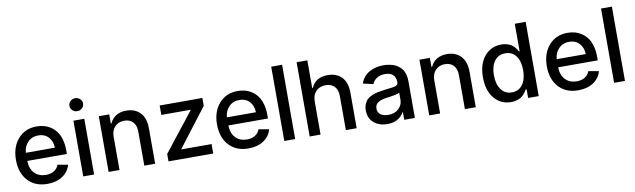

<svg xmlns="http://www.w3.org/2000/svg" viewBox="-44 -1297 6120 1851"><g transform="rotate(-10 3016.0 -371.5)"><path d="M306.6 11.2Q187 11.2 116.9 -64.9Q46.9 -141.1 46.9 -269Q46.9 -395.5 116.2 -474.1Q185.5 -552.7 298.8 -552.7Q336.9 -552.7 371.3 -543.2Q405.8 -533.7 437 -512.7Q468.3 -491.7 491 -460.4Q513.7 -429.2 527.1 -382.6Q540.5 -335.9 540.5 -278.3V-240.7H152.8Q154.8 -163.1 196.8 -119.9Q238.8 -76.7 307.6 -76.7Q353.5 -76.7 386.2 -96.4Q418.9 -116.2 433.1 -154.3L533.7 -136.2Q515.6 -68.8 455.3 -28.8Q395 11.2 306.6 11.2ZM152.8 -320.3H436.5Q436 -383.8 398.4 -424.3Q360.8 -464.8 299.8 -464.8Q236.8 -464.8 196.5 -422.9Q156.2 -380.9 152.8 -320.3Z M711.9 -629.4Q684.1 -629.4 664.6 -648.2Q645 -667 645 -692.9Q645 -718.8 664.6 -737.5Q684.1 -756.3 711.9 -756.3Q739.3 -756.3 759 -737.5Q778.8 -718.8 778.8 -692.9Q778.8 -667 759 -648.2Q739.3 -629.4 711.9 -629.4ZM658.2 0V-545.4H764.6V0Z M1013.2 -323.7V0H906.7V-545.4H1008.8V-456.5H1015.6Q1035.2 -502 1075.9 -527.3Q1116.7 -552.7 1176.3 -552.7Q1261.7 -552.7 1312 -499.5Q1362.3 -446.3 1362.3 -347.2V0H1255.9V-334Q1255.9 -393.1 1225.1 -426.8Q1194.3 -460.4 1140.1 -460.4Q1083.5 -460.4 1048.3 -424.1Q1013.2 -387.7 1013.2 -323.7Z M1492.7 0V-72.8L1788.1 -448.2V-453.1H1502.4V-545.4H1920.4V-468.3L1636.2 -97.2V-92.3H1930.7V0Z M2274.9 11.2Q2155.3 11.2 2085.2 -64.9Q2015.1 -141.1 2015.1 -269Q2015.1 -395.5 2084.5 -474.1Q2153.8 -552.7 2267.1 -552.7Q2305.2 -552.7 2339.6 -543.2Q2374 -533.7 2405.3 -512.7Q2436.5 -491.7 2459.2 -460.4Q2481.9 -429.2 2495.4 -382.6Q2508.8 -335.9 2508.8 -278.3V-240.7H2121.1Q2123 -163.1 2165 -119.9Q2207 -76.7 2275.9 -76.7Q2321.8 -76.7 2354.5 -96.4Q2387.2 -116.2 2401.4 -154.3L2502 -136.2Q2483.9 -68.8 2423.6 -28.8Q2363.3 11.2 2274.9 11.2ZM2121.1 -320.3H2404.8Q2404.3 -383.8 2366.7 -424.3Q2329.1 -464.8 2268.1 -464.8Q2205.1 -464.8 2164.8 -422.9Q2124.5 -380.9 2121.1 -320.3Z M2732.9 -727.1V0H2626.5V-727.1Z M2981.4 -323.7V0H2875V-727.1H2980V-456.5H2986.8Q3028.3 -552.7 3147.9 -552.7Q3234.4 -552.7 3284.7 -500Q3335 -447.3 3335 -347.2V0H3229V-334Q3229 -394 3198 -427.2Q3167 -460.4 3111.8 -460.4Q3053.7 -460.4 3017.6 -424.1Q2981.4 -387.7 2981.4 -323.7Z M3635.3 12.2Q3554.7 12.2 3502.9 -32Q3451.2 -76.2 3451.2 -154.3Q3451.2 -189.9 3463.4 -217.5Q3475.6 -245.1 3494.4 -261.7Q3513.2 -278.3 3542.5 -290Q3571.8 -301.8 3598.1 -307.1Q3624.5 -312.5 3660.2 -316.9Q3746.1 -326.7 3760.3 -330.1Q3791.5 -337.4 3796.4 -356Q3797.9 -360.4 3797.9 -366.7V-369.1Q3797.9 -416 3771.5 -441.4Q3745.1 -466.8 3694.3 -466.8Q3644.5 -466.8 3612.5 -445.1Q3580.6 -423.3 3567.4 -390.6L3467.8 -413.6Q3493.2 -484.4 3553.5 -518.6Q3613.8 -552.7 3692.9 -552.7Q3716.3 -552.7 3738.8 -549.6Q3761.2 -546.4 3786.1 -538.8Q3811 -531.2 3831.5 -516.8Q3852.1 -502.4 3868.9 -482.4Q3885.7 -462.4 3895.3 -431.4Q3904.8 -400.4 3904.8 -362.3V0H3800.8V-74.7H3796.4Q3778.8 -39.1 3738 -13.4Q3697.3 12.2 3635.3 12.2ZM3658.7 -73.2Q3722.2 -73.2 3760.3 -109.6Q3798.3 -146 3798.3 -196.8V-267.1Q3783.7 -252.4 3667 -237.8Q3642.1 -234.4 3623.3 -228.8Q3604.5 -223.1 3588.4 -213.6Q3572.3 -204.1 3563.7 -188.7Q3555.2 -173.3 3555.2 -152.8Q3555.2 -114.3 3583.5 -93.8Q3611.8 -73.2 3658.7 -73.2Z M4151.9 -323.7V0H4045.4V-545.4H4147.5V-456.5H4154.3Q4173.8 -502 4214.6 -527.3Q4255.4 -552.7 4314.9 -552.7Q4400.4 -552.7 4450.7 -499.5Q4501 -446.3 4501 -347.2V0H4394.5V-334Q4394.5 -393.1 4363.8 -426.8Q4333 -460.4 4278.8 -460.4Q4222.2 -460.4 4187 -424.1Q4151.9 -387.7 4151.9 -323.7Z M4846.7 10.7Q4745.6 10.7 4682.1 -65.4Q4618.7 -141.6 4618.7 -271.5Q4618.7 -401.4 4682.6 -477.1Q4746.6 -552.7 4847.7 -552.7Q4876.5 -552.7 4901.1 -545.7Q4925.8 -538.6 4940.9 -529.3Q4956.1 -520 4970.2 -504.9Q4984.4 -489.7 4990.5 -480.5Q4996.6 -471.2 5004.4 -457H5010.7V-727.1H5117.2V0H5013.2V-85H5004.4Q4997.1 -71.8 4990.2 -61.5Q4983.4 -51.3 4969.5 -36.6Q4955.6 -22 4939.7 -12.5Q4923.8 -2.9 4899.4 3.9Q4875 10.7 4846.7 10.7ZM4870.1 -80.1Q4937.5 -80.1 4975.1 -132.6Q5012.7 -185.1 5012.7 -272.9Q5012.7 -359.9 4975.6 -411.1Q4938.5 -462.4 4870.1 -462.4Q4800.8 -462.4 4763.4 -409.9Q4726.1 -357.4 4726.1 -272.9Q4726.1 -187.5 4763.7 -133.8Q4801.3 -80.1 4870.1 -80.1Z M5503.4 11.2Q5383.8 11.2 5313.7 -64.9Q5243.7 -141.1 5243.7 -269Q5243.7 -395.5 5313 -474.1Q5382.3 -552.7 5495.6 -552.7Q5533.7 -552.7 5568.1 -543.2Q5602.5 -533.7 5633.8 -512.7Q5665 -491.7 5687.7 -460.4Q5710.4 -429.2 5723.9 -382.6Q5737.3 -335.9 5737.3 -278.3V-240.7H5349.6Q5351.6 -163.1 5393.6 -119.9Q5435.5 -76.7 5504.4 -76.7Q5550.3 -76.7 5583 -96.4Q5615.7 -116.2 5629.9 -154.3L5730.5 -136.2Q5712.4 -68.8 5652.1 -28.8Q5591.8 11.2 5503.4 11.2ZM5349.6 -320.3H5633.3Q5632.8 -383.8 5595.2 -424.3Q5557.6 -464.8 5496.6 -464.8Q5433.6 -464.8 5393.3 -422.9Q5353 -380.9 5349.6 -320.3Z M5961.4 -727.1V0H5855V-727.1Z"/></g></svg>

Font: Interop Med
Style: Regular
Weight: 500
Designer: Rasmus Andersson, Google, Jang Haemin
Foundry: jhaemin
Version: Version 1.007